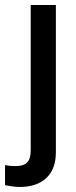

<svg xmlns="http://www.w3.org/2000/svg" viewBox="-63 -529 301 763"><path d="M15 214Q-1 214 -16 211.5Q-31 209 -43 207V127Q-25 131 -2 131Q31 131 45 116.5Q59 102 59 69V-509H159V77Q159 142 121.5 178Q84 214 15 214Z"/></svg>

Font: Red Hat Display SemiBold
Style: Regular
Weight: 600
Designer: Pentagram, MCKL
Foundry: Pentagram, MCKL
Version: Version 1.023